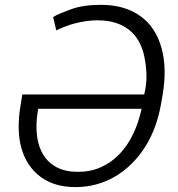

<svg xmlns="http://www.w3.org/2000/svg" viewBox="-20 -757 729 787"><path d="M64.3 -325.3 71.4 -369.7H571L571.4 -371.1Q581.7 -413 580.3 -451.7Q578.8 -490.4 571.7 -524.9Q564.6 -558.9 549.5 -586.5Q534.4 -614 510.7 -633.3Q486.9 -652.7 454.4 -663.2Q421.9 -673.7 379.6 -673.7Q354.8 -673.7 331.1 -670.1Q307.5 -666.5 286 -660.9Q264.6 -655.2 245.6 -647.7Q226.6 -640.3 210.6 -632.5L197.8 -687.1Q210.2 -695 229 -702.8Q247.9 -710.6 273.4 -719.8Q322.4 -737.2 393.1 -737.2Q443.9 -737.2 484.2 -725.3Q524.5 -713.4 556.8 -690Q588.1 -667.3 609.4 -634.4Q630.7 -601.6 642 -560.5Q653.4 -519.5 654.7 -471.8Q655.9 -424 647 -371.1L641 -335.6Q622.9 -229.8 574.2 -153.8Q549.4 -115.1 518.3 -84.7Q487.2 -54.3 451.2 -33.2Q415.1 -12.1 374.5 -1.1Q333.8 9.9 289.4 9.9Q203.5 9.9 147 -31.6Q89.8 -73.9 68.4 -147.7Q46.9 -221.6 64.3 -325.3ZM299.4 -52.6Q351.2 -52.6 393.8 -71.7Q436.4 -90.9 469.5 -125.2Q502.5 -159.4 525.4 -207Q548.3 -254.6 560.4 -311.1H136.7L134.6 -299.4Q126.1 -245.7 131.7 -200.3Q137.4 -154.8 157.7 -122.2Q177.9 -89.5 213.2 -71Q248.6 -52.6 299.4 -52.6Z"/></svg>

Font: Inter P Light
Style: Italic
Weight: 300
Italic angle: 9.39999°
Designer: Rasmus Andersson
Foundry: rsms
Version: Version 3.018;git-588b23468